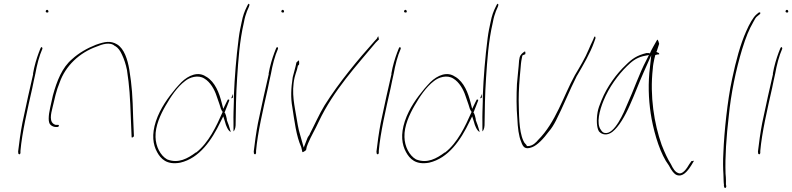

<svg xmlns="http://www.w3.org/2000/svg" viewBox="-20 -760 4105 995"><path d="M217 -702C216 -699 219 -695 224 -695C229 -695 230 -695 231 -700C232 -703 228 -709 225 -709C221 -709 218 -707 217 -702ZM151 -378 152 -377 135 -302C129 -275 122 -246 116 -216L96 -123C88 -83 77 -6 74 25L75 36C79 41 84 42 86 33V23V22C94 -71 123 -196 147 -302C153 -329 157 -353 163 -377C171 -422 183 -470 200 -508C200 -509 200 -510 199 -513C193 -525 186 -499 183 -492L182 -490C170 -458 158 -419 151 -378ZM162 -376H163ZM199 -513Z M240 -202C231 -161 228 -125 242 -113C250 -105 262 -102 267 -102H277C282 -102 284 -104 285 -108C286 -112 284 -113 279 -113H268C231 -124 245 -173 252 -202C263 -248 271 -289 289 -332C319 -418 391 -487 482 -519C508 -530 551 -545 576 -521V-522C592 -513 603 -497 612 -477C623 -454 632 -427 638 -397C651 -311 654 -259 658 -149L662 -51C662 -47 663 -47 665 -47C668 -48 674 -52 674 -55L670 -151C667 -263 664 -313 650 -400C641 -452 624 -507 587 -530C553 -550 525 -545 477 -528C431 -510 388 -485 354 -454C302 -410 275 -342 254 -265ZM482 -519Z M788 -132C765 -62 773 -10 794 28C813 63 844 96 914 83C1014 60 1078 -35 1123 -129L1137 -157L1146 -129C1151 -108 1162 -82 1176 -76L1165 -112C1162 -120 1158 -130 1155 -139L1156 -141C1153 -154 1150 -170 1143 -179L1145 -180C1153 -199 1161 -221 1168 -239V-242C1168 -243 1168 -243 1165 -244C1160 -245 1161 -245 1153 -229L1137 -196L1129 -227C1116 -279 1095 -334 1050 -362H1049C1008 -392 957 -370 920 -334C910 -324 900 -312 890 -301C851 -254 811 -200 788 -132ZM786 -50C784 -107 812 -167 838 -212C865 -259 898 -309 939 -340C962 -359 1006 -374 1039 -353C1070 -335 1092 -295 1102 -264L1118 -218C1122 -203 1126 -190 1134 -180C1101 -105 1061 -20 997 30H995C953 61 905 89 846 66C811 46 787 -1 786 -50ZM1232 -644C1227 -621 1221 -594 1217 -562C1204 -462 1196 -359 1192 -264V-237C1191 -198 1189 -160 1190 -126V-79C1195 -83 1200 -94 1201 -110C1202 -186 1203 -271 1209 -358C1215 -447 1221 -545 1244 -644C1248 -667 1254 -687 1260 -702L1270 -725C1274 -736 1273 -738 1270 -740C1268 -743 1261 -731 1260 -727C1247 -701 1239 -680 1232 -644ZM1178 -250C1180 -251 1184 -253 1187 -254V-262V-273ZM1165 -112V-113ZM1201 -110Z M1438 -702C1437 -699 1440 -695 1445 -695C1450 -695 1451 -695 1452 -700C1453 -703 1449 -709 1446 -709C1442 -709 1439 -707 1438 -702ZM1372 -378 1373 -377 1356 -302C1350 -275 1343 -246 1337 -216L1317 -123C1309 -83 1298 -6 1295 25L1296 36C1300 41 1305 42 1307 33V23V22C1315 -71 1344 -196 1368 -302C1374 -329 1378 -353 1384 -377C1392 -422 1404 -470 1421 -508C1421 -509 1421 -510 1420 -513C1414 -525 1407 -499 1404 -492L1403 -490C1391 -458 1379 -419 1372 -378ZM1383 -376H1384ZM1420 -513Z M1497 -360C1488 -302 1486 -253 1495 -204C1506 -133 1515 -55 1541 2C1546 19 1546 27 1547 28C1550 31 1566 18 1566 18L1567 14C1568 6 1570 -3 1576 -16C1593 -57 1612 -86 1632 -130C1709 -293 1829 -421 1927 -539L1928 -540L1942 -554C1945 -557 1945 -558 1942 -562C1942 -568 1941 -571 1940 -572C1939 -571 1936 -567 1933 -560L1921 -547C1836 -452 1738 -335 1662 -214C1635 -170 1609 -111 1585 -65V-63C1581 -57 1575 -50 1573 -44L1554 5L1529 -84C1525 -102 1521 -122 1518 -142C1508 -207 1488 -277 1507 -360C1510 -373 1515 -385 1519 -399L1524 -420C1531 -425 1531 -425 1530 -443H1529L1530 -448C1525 -445 1521 -441 1516 -436C1512 -413 1503 -385 1497 -360ZM1519 -399Z M2074 -702C2073 -699 2076 -695 2081 -695C2086 -695 2087 -695 2088 -700C2089 -703 2085 -709 2082 -709C2078 -709 2075 -707 2074 -702ZM2008 -378 2009 -377 1992 -302C1986 -275 1979 -246 1973 -216L1953 -123C1945 -83 1934 -6 1931 25L1932 36C1936 41 1941 42 1943 33V23V22C1951 -71 1980 -196 2004 -302C2010 -329 2014 -353 2020 -377C2028 -422 2040 -470 2057 -508C2057 -509 2057 -510 2056 -513C2050 -525 2043 -499 2040 -492L2039 -490C2027 -458 2015 -419 2008 -378ZM2019 -376H2020ZM2056 -513Z M2078 -132C2055 -62 2063 -10 2084 28C2103 63 2134 96 2204 83C2304 60 2368 -35 2413 -129L2427 -157L2436 -129C2441 -108 2452 -82 2466 -76L2455 -112C2452 -120 2448 -130 2445 -139L2446 -141C2443 -154 2440 -170 2433 -179L2435 -180C2443 -199 2451 -221 2458 -239V-242C2458 -243 2458 -243 2455 -244C2450 -245 2451 -245 2443 -229L2427 -196L2419 -227C2406 -279 2385 -334 2340 -362H2339C2298 -392 2247 -370 2210 -334C2200 -324 2190 -312 2180 -301C2141 -254 2101 -200 2078 -132ZM2076 -50C2074 -107 2102 -167 2128 -212C2155 -259 2188 -309 2229 -340C2252 -359 2296 -374 2329 -353C2360 -335 2382 -295 2392 -264L2408 -218C2412 -203 2416 -190 2424 -180C2391 -105 2351 -20 2287 30H2285C2243 61 2195 89 2136 66C2101 46 2077 -1 2076 -50ZM2522 -644C2517 -621 2511 -594 2507 -562C2494 -462 2486 -359 2482 -264V-237C2481 -198 2479 -160 2480 -126V-79C2485 -83 2490 -94 2491 -110C2492 -186 2493 -271 2499 -358C2505 -447 2511 -545 2534 -644C2538 -667 2544 -687 2550 -702L2560 -725C2564 -736 2563 -738 2560 -740C2558 -743 2551 -731 2550 -727C2537 -701 2529 -680 2522 -644ZM2468 -250C2470 -251 2474 -253 2477 -254V-262V-273ZM2455 -112V-113ZM2491 -110Z M2670 -446C2668 -410 2662 -366 2659 -325C2656 -268 2656 -199 2661 -146C2663 -99 2668 -55 2681 -25C2690 1 2700 17 2737 3C2765 -7 2798 -43 2823 -77C2839 -95 2850 -114 2861 -135C2898 -207 2931 -291 2969 -366L2970 -368L2971 -369C3002 -422 3039 -485 3059 -542L3064 -556C3066 -561 3066 -562 3066 -563V-564C3065 -572 3063 -571 3062 -571C3060 -570 3057 -564 3055 -557L3049 -544C3045 -535 3038 -522 3031 -504C3013 -460 2984 -412 2959 -370C2900 -263 2860 -125 2768 -34C2760 -24 2741 -3 2716 -3H2711C2706 -15 2699 -14 2692 -31C2668 -84 2670 -169 2668 -240C2668 -293 2672 -347 2677 -398C2679 -422 2680 -438 2684 -457L2687 -472C2692 -476 2699 -477 2702 -479C2704 -486 2702 -494 2700 -494C2697 -493 2698 -493 2697 -490H2694C2679 -478 2673 -472 2670 -446ZM2768 -34V-35Z M3077 -179C3070 -139 3072 -98 3084 -79C3100 -61 3127 -56 3154 -77C3187 -103 3219 -158 3244 -215C3269 -270 3290 -328 3315 -384L3355 -474L3345 -382C3338 -298 3343 -221 3357 -143C3373 -59 3403 40 3446 97C3461 126 3474 142 3487 147C3517 158 3541 131 3563 96L3576 74C3575 74 3574 73 3573 73C3570 74 3566 76 3564 74L3552 91C3541 110 3517 149 3493 136C3479 131 3468 114 3457 91C3441 66 3425 32 3409 -9C3370 -119 3347 -262 3363 -404C3364 -423 3368 -440 3371 -455L3376 -475L3389 -478H3396C3398 -486 3392 -486 3381 -491L3383 -493C3388 -510 3392 -520 3396 -533C3394 -542 3391 -550 3388 -555C3388 -554 3384 -552 3384 -551C3377 -538 3354 -500 3347 -481L3345 -486C3341 -484 3339 -485 3330 -485C3281 -473 3256 -456 3223 -423C3176 -379 3126 -312 3097 -240C3087 -216 3080 -197 3077 -179ZM3108 -239C3136 -308 3184 -373 3229 -417C3251 -438 3273 -459 3313 -469L3343 -475L3329 -447C3292 -377 3264 -292 3229 -216C3216 -184 3165 -60 3114 -71H3113C3104 -73 3099 -79 3094 -87C3069 -119 3087 -189 3108 -239ZM3552 91V92Z M3774 -351C3749 -236 3733 -73 3729 26C3726 76 3727 114 3729 143C3730 172 3730 191 3732 197L3731 198L3733 211C3739 217 3742 214 3744 206L3742 195V194C3742 186 3743 168 3740 140C3737 54 3744 -50 3757 -161C3768 -273 3793 -396 3826 -505C3846 -569 3860 -604 3885 -648C3892 -660 3895 -669 3906 -677L3917 -686C3917 -686 3920 -689 3920 -690C3921 -694 3920 -696 3916 -696C3915 -696 3912 -695 3912 -695L3901 -686C3883 -671 3863 -635 3847 -598C3817 -531 3794 -446 3774 -351ZM3906 -677Z M4051 -702C4050 -699 4053 -695 4058 -695C4063 -695 4064 -695 4065 -700C4066 -703 4062 -709 4059 -709C4055 -709 4052 -707 4051 -702ZM3985 -378 3986 -377 3969 -302C3963 -275 3956 -246 3950 -216L3930 -123C3922 -83 3911 -6 3908 25L3909 36C3913 41 3918 42 3920 33V23V22C3928 -71 3957 -196 3981 -302C3987 -329 3991 -353 3997 -377C4005 -422 4017 -470 4034 -508C4034 -509 4034 -510 4033 -513C4027 -525 4020 -499 4017 -492L4016 -490C4004 -458 3992 -419 3985 -378ZM3996 -376H3997ZM4033 -513Z"/></svg>

Font: Stray Cat
Style: HlExtObl
Weight: 100
Version: Version 1.0